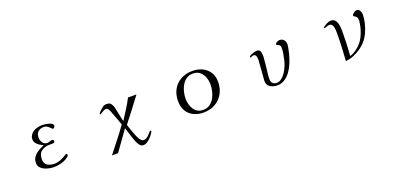

<svg xmlns="http://www.w3.org/2000/svg" viewBox="10 -1407 4980 2393"><g transform="rotate(-20 2500.0 -211.0)"><path d="M701 -84Q701 -78 698 -74Q695 -70 690 -65Q668 -43 633 -28Q598 -13 560.5 -6Q523 1 491 1Q463 1 429.5 -5.5Q396 -12 365.5 -26Q335 -40 315 -64Q295 -88 295 -123Q295 -171 320.5 -204.5Q346 -238 385 -261Q424 -284 462 -299Q437 -311 412 -326.5Q387 -342 370.5 -365Q354 -388 354 -419Q354 -433 358 -445.5Q362 -458 369 -469Q394 -510 440 -526Q486 -542 531 -542Q544 -542 566.5 -539.5Q589 -537 613 -530.5Q637 -524 653.5 -512.5Q670 -501 670 -484Q670 -474 660.5 -463Q651 -452 641 -452Q637 -452 622.5 -467.5Q608 -483 587 -498Q566 -513 540 -513Q491 -513 462.5 -486.5Q434 -460 434 -410Q434 -373 455 -341.5Q476 -310 518 -310Q526 -310 547 -317.5Q568 -325 581 -325Q589 -325 596 -319Q603 -313 603 -305Q603 -289 591.5 -284.5Q580 -280 565 -280.5Q550 -281 539 -281Q471 -281 425.5 -249Q380 -217 380 -142Q380 -103 398 -80Q416 -57 445.5 -46.5Q475 -36 510 -36Q553 -36 596 -54Q639 -72 674 -95Q677 -97 680 -99Q683 -101 687 -101Q694 -101 697.5 -95.5Q701 -90 701 -84Z M1782 -7Q1782 -3 1781 0Q1780 3 1778 6Q1765 29 1741.5 57Q1718 85 1689.5 105Q1661 125 1631 125Q1602 125 1584.5 101.5Q1567 78 1556 55Q1548 36 1541.5 16.5Q1535 -3 1528 -22Q1518 -54 1507.5 -86.5Q1497 -119 1487 -152Q1439 -87 1393 -20.5Q1347 46 1299 111H1218Q1280 31 1343 -48Q1406 -127 1464 -209Q1455 -240 1444 -269.5Q1433 -299 1421 -329Q1417 -342 1412 -354Q1407 -366 1402 -379Q1399 -389 1396 -398.5Q1393 -408 1388 -417Q1382 -430 1371.5 -444Q1361 -458 1344 -458Q1327 -458 1309.5 -448.5Q1292 -439 1278 -429.5Q1264 -420 1257 -420Q1253 -420 1253 -425Q1253 -434 1259 -440.5Q1265 -447 1270 -453Q1290 -474 1314.5 -494Q1339 -514 1369 -514Q1401 -514 1416.5 -504Q1432 -494 1445 -465Q1453 -451 1456 -435Q1459 -419 1463 -403Q1472 -363 1479.5 -322.5Q1487 -282 1498 -243Q1538 -306 1578.5 -369.5Q1619 -433 1653 -499H1765Q1705 -420 1645 -340Q1585 -260 1523 -182Q1532 -155 1546 -113.5Q1560 -72 1576 -32Q1592 8 1607 31Q1616 44 1628.5 55.5Q1641 67 1658 67Q1679 67 1697.5 54.5Q1716 42 1731 26Q1746 10 1757 -2.5Q1768 -15 1775 -15Q1778 -15 1780 -12Q1782 -9 1782 -7Z M2675 -300Q2675 -350 2658 -396.5Q2641 -443 2605 -473Q2569 -503 2513 -503Q2463 -503 2427 -478.5Q2391 -454 2367.5 -414.5Q2344 -375 2333 -329Q2322 -283 2322 -241Q2322 -192 2338 -144Q2354 -96 2389.5 -64.5Q2425 -33 2482 -33Q2534 -33 2570.5 -58Q2607 -83 2630 -123.5Q2653 -164 2664 -210.5Q2675 -257 2675 -300ZM2775 -299Q2775 -212 2737 -144.5Q2699 -77 2632 -38.5Q2565 0 2477 0Q2403 0 2345.5 -28Q2288 -56 2255.5 -110Q2223 -164 2223 -241Q2223 -330 2260 -396Q2297 -462 2364 -499Q2431 -536 2519 -536Q2591 -536 2649 -508Q2707 -480 2741 -427.5Q2775 -375 2775 -299Z M3747 -444Q3747 -440 3747 -436.5Q3747 -433 3746 -429Q3740 -383 3726 -326.5Q3712 -270 3689.5 -213.5Q3667 -157 3633.5 -109.5Q3600 -62 3555.5 -33Q3511 -4 3453 -4Q3421 -4 3390.5 -15Q3360 -26 3340.5 -49Q3321 -72 3321 -109Q3321 -117 3321.5 -125.5Q3322 -134 3323 -142Q3328 -199 3332 -255.5Q3336 -312 3340 -369Q3340 -374 3340.5 -378Q3341 -382 3341 -386Q3341 -400 3338.5 -417Q3336 -434 3327.5 -446Q3319 -458 3300 -458Q3287 -458 3277 -451.5Q3267 -445 3258 -445Q3253 -445 3253 -451Q3253 -460 3266 -468.5Q3279 -477 3297 -483.5Q3315 -490 3331.5 -494Q3348 -498 3355 -498Q3393 -498 3403 -474.5Q3413 -451 3413 -419Q3413 -408 3413 -396Q3413 -384 3411 -373Q3408 -342 3405.5 -310.5Q3403 -279 3399 -247Q3395 -213 3391 -179Q3387 -145 3387 -110Q3387 -76 3405.5 -56Q3424 -36 3459 -36Q3487 -36 3512.5 -52.5Q3538 -69 3559 -94.5Q3580 -120 3595.5 -148.5Q3611 -177 3620 -200Q3632 -230 3642 -270.5Q3652 -311 3658.5 -352.5Q3665 -394 3665 -426Q3665 -453 3650.5 -464Q3636 -475 3613 -482Q3614 -503 3633.5 -514.5Q3653 -526 3671 -526Q3707 -526 3727 -502.5Q3747 -479 3747 -444Z M4757 -475Q4757 -420 4742.5 -358.5Q4728 -297 4702 -240.5Q4676 -184 4639 -142Q4607 -105 4560.5 -73Q4514 -41 4462 -20.5Q4410 0 4360 3Q4366 -89 4370.5 -181Q4375 -273 4375 -364Q4375 -379 4374 -400Q4373 -421 4368 -442Q4363 -463 4351.5 -477Q4340 -491 4319 -491Q4301 -491 4285 -482.5Q4269 -474 4252 -474Q4244 -474 4244 -481Q4244 -485 4249 -488Q4268 -504 4298.5 -519.5Q4329 -535 4355 -535Q4387 -535 4405.5 -516.5Q4424 -498 4432.5 -470Q4441 -442 4443 -411.5Q4445 -381 4445 -358Q4445 -278 4441.5 -197.5Q4438 -117 4433 -37Q4447 -42 4460.5 -47.5Q4474 -53 4487 -60Q4582 -116 4628.5 -206.5Q4675 -297 4687 -403Q4687 -406 4687.5 -409.5Q4688 -413 4688 -416Q4688 -448 4677.5 -462Q4667 -476 4640 -491L4637 -493Q4637 -493 4637 -494Q4637 -495 4637 -496Q4637 -504 4645.5 -514.5Q4654 -525 4665.5 -534Q4677 -543 4684 -545Q4692 -547 4700 -547Q4727 -547 4742 -523Q4757 -499 4757 -475Z"/></g></svg>

Font: Kaisei Opti
Style: Regular
Weight: 400
Designer: Font-Kai, 金井和夫
Foundry: KAZUO KANAI
Version: Version 5.003